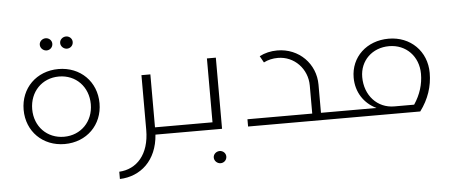

<svg xmlns="http://www.w3.org/2000/svg" viewBox="-52 -702 2486 1051"><g transform="rotate(-5 1191.0 -176.5)"><path d="M194 -545C194 -526 211 -511 229 -511C247 -511 263 -525 263 -545C263 -564 247 -578 229 -578C211 -578 194 -564 194 -545ZM306 -545C306 -526 323 -511 341 -511C359 -511 375 -525 375 -545C375 -564 359 -578 341 -578C323 -578 306 -564 306 -545ZM283 8C404 8 492 -79 492 -198C492 -317 404 -404 284 -404C163 -404 75 -317 75 -198C75 -79 163 8 283 8ZM283 -32C190 -32 122 -102 122 -197C122 -293 190 -363 283 -363C376 -363 444 -293 444 -197C444 -102 376 -32 283 -32Z M906 -40H783V-331H734V-30C734 105 663 180 567 185V225C681 221 772 142 782 0H906Z M1148 -391H1099V-40H906C872 -40 848 -32 848 -20C848 -8 872 0 906 0H1148ZM1124 120C1106 120 1089 134 1089 153C1089 172 1106 187 1124 187C1142 187 1158 173 1158 153C1158 134 1142 120 1124 120Z M1291 0H1805V-40H1695V-195C1695 -309 1606 -401 1486 -401C1450 -401 1417 -393 1388 -378L1408 -342C1431 -354 1458 -360 1486 -360C1576 -360 1647 -286 1647 -194V-40H1291Z M2099 -412C1978 -412 1890 -329 1890 -216C1890 -136 1933 -72 2000 -40H1805C1771 -40 1747 -32 1747 -20C1747 -8 1771 0 1805 0H2237C2284 -63 2307 -132 2307 -206C2307 -325 2219 -412 2099 -412ZM2207 -40H2098C2005 -40 1937 -114 1937 -215C1937 -305 2005 -371 2098 -371C2191 -371 2259 -301 2259 -205C2259 -148 2242 -92 2207 -40Z"/></g></svg>

Font: Sulaf Light
Style: Regular
Weight: 300
Designer: Bandar Raffah (Arabic) and Santiago Orozco (Latin)
Foundry: Caramella and Typemade
Version: Version 1.005;PS 001.005;hotconv 1.0.88;makeotf.lib2.5.64775